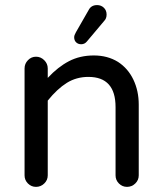

<svg xmlns="http://www.w3.org/2000/svg" viewBox="-20 -726 635 752"><path d="M270.5 -580.1Q270.5 -587.9 277.3 -599.6L327.1 -686.5Q336.9 -706.1 360.4 -706.1Q376 -706.1 386.7 -695.8Q397.5 -685.5 397.5 -668.9Q397.5 -653.3 387.7 -643.6L320.3 -563.5Q311.5 -552.7 297.9 -552.7Q286.1 -552.7 278.3 -560.1Q270.5 -567.4 270.5 -580.1ZM76.2 -39.1V-458Q76.2 -476.6 89.4 -490.2Q102.5 -503.9 121.1 -503.9Q139.6 -503.9 153.3 -490.2Q167 -476.6 167 -458V-420.9Q207 -463.9 250 -486.3Q293 -508.8 347.7 -508.8Q401.4 -508.8 442.4 -483.4Q481.4 -458 502.4 -414.1Q523.4 -370.1 523.4 -316.4V-39.1Q523.4 -20.5 509.8 -7.3Q496.1 5.9 477.5 5.9Q459 5.9 445.8 -7.3Q432.6 -20.5 432.6 -39.1V-306.6Q432.6 -424.8 326.2 -424.8Q279.3 -424.8 241.7 -401.4Q204.1 -377.9 167 -332V-39.1Q167 -20.5 153.3 -7.3Q139.6 5.9 121.1 5.9Q102.5 5.9 89.4 -7.3Q76.2 -20.5 76.2 -39.1Z"/></svg>

Font: jf-openhuninn-1.0
Style: Regular
Weight: 400
Designer: [Kosugi Maru]
      Designed by Motoya company      

      [Varela Round]
      Joe Prince(Latin component); Avraham Co
Foundry: justfont CO.,LTD.
Version: 1.0